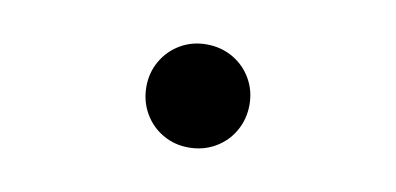

<svg xmlns="http://www.w3.org/2000/svg" viewBox="-34 -244 683 331"><g transform="rotate(10 307.5 -78.5)"><path d="M306.7 -168.7Q332.3 -168.7 353.1 -156.7Q373.8 -144.6 385.6 -124.1Q397.4 -103.6 397.4 -79Q397.4 -53.8 385.6 -33.1Q373.8 -12.3 353.1 -0.3Q332.3 11.8 306.7 11.8Q281.5 11.8 261 -0.3Q240.5 -12.3 228.7 -33.1Q216.9 -53.8 216.9 -79Q216.9 -103.6 228.7 -124.1Q240.5 -144.6 261 -156.7Q281.5 -168.7 306.7 -168.7Z"/></g></svg>

Font: Fira Code
Style: Regular
Weight: 400
Designer: Carrois Corporate, Edenspiekermann AG, Nikita Prokopov
Foundry: Carrois Corporate, Edenspiekermann AG, Nikita Prokopov
Version: Version 5.002